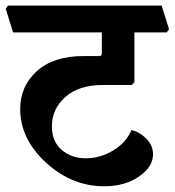

<svg xmlns="http://www.w3.org/2000/svg" viewBox="-46 -669 613 674"><path d="M521.5 -649.4 547.4 -566.4 539.1 -555.2H425.8V-380.4L416 -370.6H314Q231 -370.6 183.6 -328.6Q136.2 -286.6 136.2 -225.6Q136.2 -171.9 170.7 -142.6Q205.1 -113.3 255.4 -113.3Q306.2 -113.3 351.8 -141.1Q397.5 -168.9 415.5 -212.4Q444.8 -205.6 468 -181.9Q491.2 -158.2 491.2 -127.4Q491.2 -83.5 441.9 -49.3Q392.6 -15.1 319.8 -15.1Q206.1 -15.1 115.5 -98.1Q24.9 -181.2 24.9 -286.6Q24.9 -365.7 83 -418.9Q141.1 -472.2 247.6 -472.2H301.8Q306.6 -472.2 309.1 -474.6Q311.5 -477.1 311.5 -481.9V-555.2H0L-25.9 -638.2L-17.6 -649.4Z"/></svg>

Font: Sitara
Style: Bold
Weight: 700
Designer: Neelakash Kshetrimayum
Foundry: Neelakash Kshetrimayum
Version: Version 1.000;PS Version 1.000;PS 1.0;hotconv 1.;hotconv 1.0